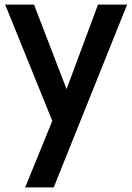

<svg xmlns="http://www.w3.org/2000/svg" viewBox="-20 -520 579 840"><path d="M408.8 -500H536.2L215 300H90L208.8 8.8L2.5 -500H128.8L271.2 -130Z"/></svg>

Font: Now Alt Medium
Style: Regular
Weight: 500
Designer: Alfredo Marco Pradil
Foundry: Alfredo Marco Pradil
Version: Version 1.002;PS 001.002;hotconv 1.0.88;makeotf.lib2.5.64775